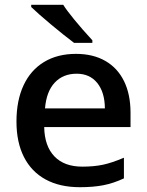

<svg xmlns="http://www.w3.org/2000/svg" viewBox="-20 -778 617 808"><path d="M49.3 -266.6Q49.3 -355 79.1 -418.9Q108.9 -482.9 165.3 -517.1Q221.7 -551.3 299.8 -551.3Q371.6 -551.3 423.1 -521.7Q474.6 -492.2 502 -436.5Q529.3 -380.9 529.3 -303.2V-243.2H166Q167.5 -163.1 209 -119.9Q250.5 -76.7 326.7 -76.7Q375 -76.7 413.1 -84.7Q451.2 -92.8 501.5 -114.3V-27.3Q457.5 -6.8 415 1.5Q372.6 9.8 315.9 9.8Q231.9 9.8 172.1 -22.7Q112.3 -55.2 80.8 -117.2Q49.3 -179.2 49.3 -266.6ZM302.7 -467.8Q245.6 -467.8 210.4 -430.4Q175.3 -393.1 169.4 -321.8H421.4Q420.9 -389.6 389.4 -428.7Q357.9 -467.8 302.7 -467.8ZM111.3 -748.5V-757.8H246.1Q259.3 -736.3 292 -696.3Q324.7 -656.2 368.7 -608.4V-597.7H291.5Q248 -630.4 194.1 -675.5Q140.1 -720.7 111.3 -748.5Z"/></svg>

Font: Viking Open Sans Light
Style: Bold
Weight: 600
Foundry: Ascender Corporation
Version: Version 2.001